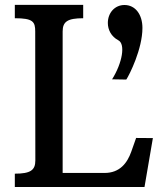

<svg xmlns="http://www.w3.org/2000/svg" viewBox="-20 -752 663 772"><path d="M430.7 -433.1 487.8 -432.1C500.5 -451.2 552.7 -555.2 552.7 -639.6C552.7 -693.4 524.4 -731.9 480.5 -731.9C441.4 -731.9 413.6 -700.2 413.6 -659.7C413.6 -632.3 427.2 -605 456.1 -589.8C484.9 -574.7 472.2 -499.5 430.7 -433.1ZM39.6 0H561L594.7 -196.8L527.3 -197.3L507.8 -142.1C491.7 -96.7 461.9 -56.6 400.4 -56.6H231.9V-625.5C231.9 -664.6 251 -678.7 314.5 -678.7V-732.4H39.6V-678.7C112.8 -678.7 121.6 -664.6 121.6 -625.5L122.1 -106.9C122.1 -67.9 103 -53.7 39.6 -53.7Z"/></svg>

Font: Arbutus Slab
Style: Regular
Weight: 400
Designer: Karolina Lach
Foundry: Karolina Lach
Version: Version 1.001